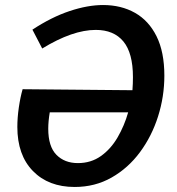

<svg xmlns="http://www.w3.org/2000/svg" viewBox="-20 -733 703 764"><path d="M277 11Q173 11 111 -52.5Q49 -116 49 -228Q49 -265 55 -306Q61 -347 70 -378L507 -374Q509 -400 509 -426Q509 -522 471 -568Q433 -614 361 -614Q269 -614 148 -540L109 -615Q185 -665 257 -689Q329 -713 390 -713Q462 -713 517 -682Q572 -651 603 -588.5Q634 -526 634 -432Q634 -349 609 -270Q584 -191 537 -127.5Q490 -64 424 -26.5Q358 11 277 11ZM172 -221Q172 -150 204.5 -117Q237 -84 290 -84Q342 -84 381.5 -112Q421 -140 448 -186.5Q475 -233 490 -286H178Q172 -250 172 -221Z"/></svg>

Font: Bitter SemiBold
Style: Italic
Weight: 600
Italic angle: -9°
Designer: Sol Matas, and Bitter project Authors
Foundry: Sol Matas
Version: Version 2.001